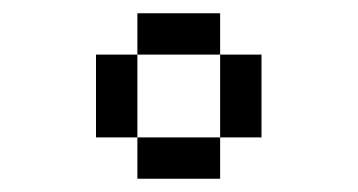

<svg xmlns="http://www.w3.org/2000/svg" viewBox="-20 -645 540 290"><path d="M187.5 -437.5V-375H312.5V-437.5ZM187.5 -437.5Q187.5 -437.5 187.5 -562.5H125Q125 -562.5 125 -437.5ZM312.5 -437.5H375Q375 -437.5 375 -562.5H312.5Q312.5 -562.5 312.5 -437.5ZM187.5 -562.5H312.5V-625H187.5Z"/></svg>

Font: UnifontExMono
Style: Regular
Weight: 500
Version: Version 15.0.06